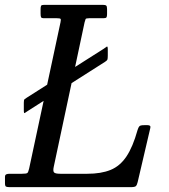

<svg xmlns="http://www.w3.org/2000/svg" viewBox="-68 -770 696 790"><path d="M-47.5 -16V-42Q-47.5 -50.5 -42 -52.8Q-36.5 -55 -28.5 -55H21.5Q40.5 -55 44.5 -58.2Q48.5 -61.5 52 -77L111.5 -355L45 -312.5Q37.5 -308 33.8 -305Q30 -302 30 -317V-347.5Q30 -359 32.8 -361.5Q35.5 -364 42 -368L126 -421.5L181 -678.5Q183.5 -690 181 -692.5Q178.5 -695 165.5 -695H114Q103 -695 101 -699Q99 -703 99 -714V-732Q99 -742 101 -746Q103 -750 113 -750H355.5Q365.5 -750 369 -747Q372.5 -744 372.5 -733V-712Q372.5 -702 370 -698.5Q367.5 -695 357.5 -695H298.5Q286 -695 284.2 -691.5Q282.5 -688 280 -678L241 -494.5L359 -569.5Q366.5 -574.5 371 -578Q375.5 -581.5 375.5 -566V-541.5Q375.5 -528.5 373.8 -524.5Q372 -520.5 364 -515.5L226.5 -428L153 -83Q149.5 -66.5 154.2 -60.8Q159 -55 180.5 -55H291Q348 -55 386.8 -70.8Q425.5 -86.5 452 -125.8Q478.5 -165 498 -235Q501.5 -246.5 505.8 -250.8Q510 -255 525.5 -255H539.5Q553.5 -255 550.5 -243.5L498.5 -21Q495.5 -8.5 491 -4.2Q486.5 0 470.5 0H-27.5Q-39 0 -43.2 -2.2Q-47.5 -4.5 -47.5 -16Z"/></svg>

Font: Besley* Narrow
Style: Italic
Weight: 400
Width: 4
Italic angle: -13°
Designer: Owen Earl
Foundry: indestructible type*
Version: Version 3.000; ttfautohint (v1.8.3)